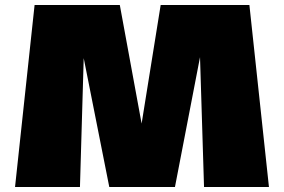

<svg xmlns="http://www.w3.org/2000/svg" viewBox="-20 -746 1133 766"><path d="M975 -726 1053 0H794L778 -518L678 0H416L314 -514L299 0H40L118 -726H458L545 -253L621 -726Z"/></svg>

Font: Mantou Sans
Style: Regular
Weight: 400
Designer: Mant0u / artakana
Foundry: Mant0u / artakana
Version: Version 1.001;October 22, 2023;FontCreator 14.0.0.2901 64-bi